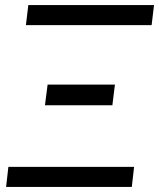

<svg xmlns="http://www.w3.org/2000/svg" viewBox="-20 -736 626 756"><path d="M586.5 -716 577 -637H82L91.5 -716ZM508 -79 499 0H4L13 -79ZM167.5 -403H432.5L422.5 -321.5H157Z"/></svg>

Font: Lato
Style: Italic
Weight: 400
Italic angle: -7°
Designer: Lukasz Dziedzic
Foundry: tyPoland Lukasz Dziedzic
Version: Version 2.007; 2014-02-27